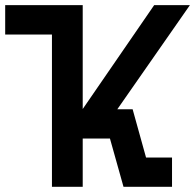

<svg xmlns="http://www.w3.org/2000/svg" viewBox="-40 -720 752 740"><path d="M160.2 0V-586.9H-20V-700.2H278.8V-299.8L554.2 -700.2H691.9L412.1 -298.8H471.2L522.9 -112.8H623V0H436L383.8 -186H278.8V0Z"/></svg>

Font: Cakra Normal
Style: Regular
Weight: 400
Designer: Lucia Kollert, Vojtech Kollert
Foundry: OoM Type
Version: Version 1.000;Glyphs 3.1.1 (3148)